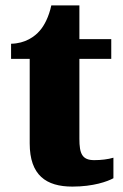

<svg xmlns="http://www.w3.org/2000/svg" viewBox="-20 -681 457 711"><path d="M248 10C326 10 378 -9 400 -21V-97C380 -91 354 -88 329 -88C284 -88 274 -112 274 -167V-463H392V-536H274V-661H170C161 -619 144 -586 127 -567C109 -546 74 -520 21 -519V-463H90V-150C90 -32 151 10 248 10Z"/></svg>

Font: Noto Serif Georgian SemiCondensed Black
Style: Regular
Weight: 900
Width: 4
Designer: Monotype Design Team, Akaki Razmadze
Foundry: Google LLC
Version: Version 2.003